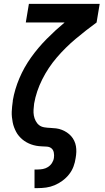

<svg xmlns="http://www.w3.org/2000/svg" viewBox="-20 -755 540 990"><path d="M158 215V119H174Q187 119 201 116.5Q215 114 227.5 106Q240 98 248 85.5Q256 73 258 59Q260 46 257.5 32Q255 18 245.5 10Q236 2 221.5 1Q207 0 193.5 -0.5Q180 -1 166.5 -3.5Q153 -6 140.5 -10.5Q128 -15 116.5 -21.5Q105 -28 95.5 -36Q86 -44 77.5 -54Q69 -64 63 -75.5Q57 -87 52.5 -99Q48 -111 45.5 -124Q43 -137 41.5 -151Q40 -165 40.5 -178.5Q41 -192 42.5 -206Q44 -220 46 -234Q46 -235 46 -235.5Q46 -236 46 -237Q56 -295 80 -351.5Q104 -408 140 -458.5Q176 -509 220.5 -554Q265 -599 313 -639H113L129 -735H494L478 -639Q423 -599 370 -554.5Q317 -510 272.5 -458Q228 -406 197.5 -345Q167 -284 156 -221Q154 -205 153 -189.5Q152 -174 154.5 -159.5Q157 -145 164 -131.5Q171 -118 182 -109.5Q193 -101 208.5 -98.5Q224 -96 239.5 -95.5Q255 -95 270 -93Q285 -91 299 -85.5Q313 -80 325 -72Q337 -64 346.5 -53.5Q356 -43 362.5 -29.5Q369 -16 371.5 -1.5Q374 13 373.5 28.5Q373 44 370 60Q367 82 359 103.5Q351 125 336.5 143.5Q322 162 302.5 176.5Q283 191 261.5 200Q240 209 218 212Q196 215 174 215Z"/></svg>

Font: Iosevka Gothic
Style: Bold Italic
Weight: 700
Italic angle: -9°
Monospace: yes
Designer: Belleve Invis
Foundry: Belleve Invis
Version: Version 15.5.1; ttfautohint (v1.8.4)